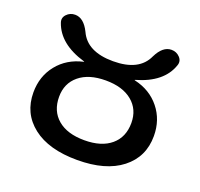

<svg xmlns="http://www.w3.org/2000/svg" viewBox="-99 -630 781 749"><g transform="rotate(20 292.0 -255.0)"><path d="M142 -198Q142 -139 181.5 -105.5Q221 -72 292 -72Q363 -72 402.5 -105.5Q442 -139 442 -198Q442 -254 402 -287Q362 -320 292 -320Q222 -320 182 -287Q142 -254 142 -198ZM186 -359Q187 -359 187 -360Q187 -361 185 -361Q77 -393 50 -471Q43 -490 57 -505Q71 -520 92 -520Q128 -520 152 -471Q184 -400 292 -400Q400 -400 432 -471Q456 -520 492 -520Q513 -520 527 -505Q541 -490 534 -471Q507 -392 398 -361Q397 -361 397 -360Q397 -359 398 -359Q464 -344 503 -295.5Q542 -247 542 -180Q542 -93 476 -41.5Q410 10 292 10Q174 10 108 -41.5Q42 -93 42 -180Q42 -247 81 -295.5Q120 -344 186 -359Z"/></g></svg>

Font: Rounded Mplus 1c Medium
Style: Regular
Weight: 500
Version: Version 1.059.20150529